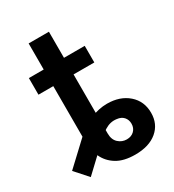

<svg xmlns="http://www.w3.org/2000/svg" viewBox="-197 -761 785 865"><g transform="rotate(-30 195.0 -328.0)"><path d="M252.4 9.3Q192.9 9.3 156.2 -13.4Q119.6 -36.1 102.8 -73.2Q85.9 -110.4 85.9 -152.8V-309.1H191.4V-135.7Q191.4 -103.5 210 -86.4Q228.5 -69.3 253.4 -69.3Q277.3 -69.3 292 -83.7Q306.6 -98.1 306.6 -120.6Q306.6 -140.6 294.4 -154.8Q282.2 -168.9 259.3 -171.4Q242.7 -173.8 227.3 -170.2Q211.9 -166.5 197 -157.2Q182.1 -147.9 165.5 -133.8L27.3 -3.4L-31.7 -69.8L89.8 -183.6Q124.5 -216.3 168.5 -234.9Q212.4 -253.4 255.4 -253.4Q322.8 -253.4 365.2 -216.3Q407.7 -179.2 407.7 -118.7Q407.7 -60.5 366.2 -25.6Q324.7 9.3 252.4 9.3ZM85.9 -194.8V-665H191.4V-194.8ZM8.8 -442.9V-529.3H299.3V-442.9Z"/></g></svg>

Font: Inter 24pt Medium
Style: Regular
Weight: 500
Designer: Rasmus Andersson
Foundry: rsms
Version: Version 4.001;git-66647c0bb